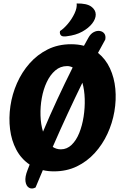

<svg xmlns="http://www.w3.org/2000/svg" viewBox="-20 -981 707 1107"><path d="M185 100Q164 111 147.5 101.5Q131 92 127 65.5Q123 39 139 -1Q145 -17 151 -32Q102 -65 74 -118Q46 -171 38 -236Q30 -301 40 -369.5Q50 -438 78 -501.5Q106 -565 150.5 -615.5Q195 -666 255 -696Q315 -726 390 -726Q430 -726 464 -717Q477 -741 490 -764Q502 -786 520 -795.5Q538 -805 555 -802.5Q572 -800 581.5 -787.5Q591 -775 587 -753Q566 -715 545 -676Q589 -641 614 -587Q639 -533 645 -469Q651 -405 639.5 -338Q628 -271 599.5 -209.5Q571 -148 526.5 -99Q482 -50 423 -21.5Q364 7 291 7Q257 7 227 0Q207 47 185 100ZM367 -600Q328 -600 298.5 -574.5Q269 -549 249.5 -507.5Q230 -466 221 -416Q212 -366 213.5 -315Q215 -264 228 -222Q267 -315 310.5 -408.5Q354 -502 399 -592Q384 -600 367 -600ZM331 -120Q366 -120 393 -146Q420 -172 437 -214.5Q454 -257 462 -308Q470 -359 468.5 -410.5Q467 -462 455 -504Q413 -418 370.5 -326.5Q328 -235 284 -134Q305 -120 331 -120ZM350 -771Q337 -771 331 -777.5Q325 -784 325 -793Q325 -799 326 -802Q348 -816 371.5 -844Q395 -872 410 -904Q425 -936 422 -961Q480 -962 506 -943Q532 -924 532 -897Q532 -872 511.5 -845.5Q491 -819 454 -798.5Q417 -778 365 -772Q361 -771 357.5 -771Q354 -771 350 -771Z"/></svg>

Font: Agbalumo
Style: Regular
Weight: 400
Designer: Raphael Alegbeleye
Foundry: Sorkin Type Co.
Version: Version 1.000; ttfautohint (v1.8.4)